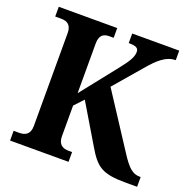

<svg xmlns="http://www.w3.org/2000/svg" viewBox="-127 -838 957 963"><g transform="rotate(20 352.0 -357.0)"><path d="M26 0H338V-52H321C288 -52 263 -65 263 -110V-273L308 -321L431 -115C484 -25 516 0 644 0H704V-52H699C660 -52 635 -76 596 -136L407 -426L535 -575C579 -627 619 -663 669 -663V-714H418V-663C456 -663 471 -656 471 -635C471 -607 454 -580 416 -532L263 -339V-604C263 -649 284 -662 315 -662H338V-714H26V-662H59C89 -662 113 -649 113 -606V-110C113 -64 87 -52 55 -52H26Z"/></g></svg>

Font: Noto Serif Myanmar SemiCondensed
Style: Bold
Weight: 700
Width: 4
Designer: Ben Mitchell and the Monotype Design Team
Foundry: Monotype Imaging Inc.
Version: Version 2.106